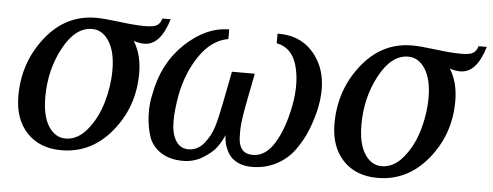

<svg xmlns="http://www.w3.org/2000/svg" viewBox="-41 -611 1847 720"><g transform="rotate(5 882.5 -250.5)"><path d="M575 -513Q545 -413 484 -413Q465 -413 444 -420Q475 -371 475 -300Q475 -175 398.5 -81.5Q322 12 209 12Q127 12 79 -39Q31 -90 31 -177Q31 -303 106.5 -398.5Q182 -494 296 -494Q327 -494 385 -486.5Q443 -479 481 -479Q514 -479 526.5 -487Q539 -495 544 -513ZM374 -304Q374 -373 349 -412Q324 -451 285 -451Q222 -451 177 -367.5Q132 -284 132 -182Q132 -110 157 -71.5Q182 -33 221 -33Q266 -33 302 -76.5Q338 -120 356 -181.5Q374 -243 374 -304Z M821 -337H907L884 -219Q876 -177 873 -149.5Q870 -122 871.5 -92.5Q873 -63 886.5 -48Q900 -33 926 -33Q974 -33 1007.5 -88Q1041 -143 1058 -231Q1074 -317 1055.5 -382Q1037 -447 979 -458V-494Q1075 -496 1126.5 -422Q1178 -348 1155 -231Q1145 -186 1129 -146Q1113 -106 1086.5 -69Q1060 -32 1018.5 -10Q977 12 926 12Q894 12 871.5 0.5Q849 -11 838 -29Q827 -47 822.5 -64Q818 -81 818 -98Q807 -73 791.5 -51.5Q776 -30 742 -9Q708 12 667 12Q616 12 582.5 -10.5Q549 -33 537.5 -68.5Q526 -104 524 -147Q522 -190 532 -231Q554 -347 632.5 -420.5Q711 -494 797 -494V-458Q734 -447 689.5 -381.5Q645 -316 629 -231Q619 -176 619 -132Q619 -88 635.5 -60.5Q652 -33 684 -33Q718 -33 742 -62.5Q766 -92 776.5 -127Q787 -162 798 -219Z M1765 -513Q1735 -413 1674 -413Q1655 -413 1634 -420Q1665 -371 1665 -300Q1665 -175 1588.5 -81.5Q1512 12 1399 12Q1317 12 1269 -39Q1221 -90 1221 -177Q1221 -303 1296.5 -398.5Q1372 -494 1486 -494Q1517 -494 1575 -486.5Q1633 -479 1671 -479Q1704 -479 1716.5 -487Q1729 -495 1734 -513ZM1564 -304Q1564 -373 1539 -412Q1514 -451 1475 -451Q1412 -451 1367 -367.5Q1322 -284 1322 -182Q1322 -110 1347 -71.5Q1372 -33 1411 -33Q1456 -33 1492 -76.5Q1528 -120 1546 -181.5Q1564 -243 1564 -304Z"/></g></svg>

Font: Veleka
Style: Italic
Weight: 400
Italic angle: -12°
Designer: Stefan Peev, Context Ltd, 2016; SIL International, 1997-2014.
Foundry: Stefan Peev, Context Ltd, 2016
Version: Version 1.000